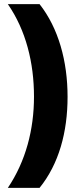

<svg xmlns="http://www.w3.org/2000/svg" viewBox="-20 -754 387 932"><path d="M308 -284C308 -457 264 -617 172 -734H18C106 -607 145 -449 145 -285C145 -125 105 29 18 158H172C266 42 308 -113 308 -284Z"/></svg>

Font: Noto Sans Gujarati UI SemiCondensed Black
Style: Regular
Weight: 900
Width: 4
Designer: Jelle Bosma - Monotype Design Team, Universal Thirst
Foundry: Monotype Imaging Inc.
Version: Version 2.106